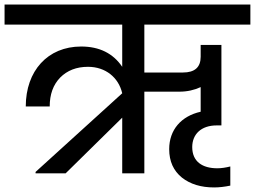

<svg xmlns="http://www.w3.org/2000/svg" viewBox="-44 -760 1118 842"><path d="M492 -652V-467C452 -526 392 -556 312 -556C165 -556 69 -449 69 -293H174C174 -346 189 -388 220 -420C251 -451 291 -467 342 -467C419 -467 476 -420 492 -351L112 -6V0H244L492 -244V0H589V-358H743C777 -358 808 -365 836 -378V-270C751 -251 698 -191 698 -106C698 -52 717 -11 754 19C791 48 838 62 895 62C918 62 942 59 966 54V-30C946 -25 927 -22 909 -22C844 -22 799 -51 799 -115C799 -171 838 -210 906 -210H927V-563H836V-511C836 -465 810 -442 758 -442H589V-652H1054V-740H-24V-652Z"/></svg>

Font: Poppins Medium
Style: Regular
Weight: 500
Designer: Ninad Kale (Devanagari), Jonny Pinhorn (Latin)
Foundry: Indian Type Foundry
Version: 4.004